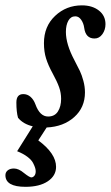

<svg xmlns="http://www.w3.org/2000/svg" viewBox="-81 -472 419 727"><path d="M15.6 235.4Q-60.5 235.4 -60.5 191.4Q-60.5 180.2 -51.8 173.1Q-43 166 -28.3 166Q-10.3 166 9.8 183.1Q30.8 199.7 37.6 199.7Q43.9 199.7 49.1 193.6Q54.2 187.5 54.2 176.8Q54.2 170.9 52.2 164.1Q50.3 157.2 44.4 145.5Q38.6 133.8 22.9 121.8Q7.3 109.9 -16.1 100.6L43 6.3Q7.3 -2 -12.7 -25.9Q-19 -47.9 -19 -84Q-19 -115.7 7.3 -115.7Q22.5 -115.7 34.4 -105.5Q46.4 -95.2 53.2 -76.7Q69.8 -30.8 101.1 -30.8Q126 -30.8 138.2 -49.8Q150.4 -68.8 150.4 -97.7Q150.4 -120.6 142.8 -141.8Q135.3 -163.1 118.2 -194.3Q101.6 -224.6 93.5 -250.5Q85.4 -276.4 85.4 -308.6Q85.4 -372.1 127.7 -411.9Q169.9 -451.7 229 -451.7Q268.6 -451.7 293.5 -432.1Q318.4 -412.6 318.4 -380.4Q318.4 -358.9 306.6 -342.5Q294.9 -326.2 276.9 -326.2Q243.2 -326.2 237.8 -366.7Q235.4 -384.3 226.3 -397.2Q217.3 -410.2 204.1 -410.2Q187 -410.2 177.7 -393.6Q168.5 -377 168.5 -351.1Q168.5 -304.7 200.7 -244.1Q214.4 -218.3 221.4 -203.4Q228.5 -188.5 234.6 -166.3Q240.7 -144 240.7 -122.1Q240.7 -64.9 200 -28.6Q159.2 7.8 95.7 10.7L64 59.6Q131.3 109.4 131.3 159.7Q131.3 193.4 100.1 214.4Q68.8 235.4 15.6 235.4Z"/></svg>

Font: Elstob 10pt SemiBold
Style: Italic
Weight: 600
Italic angle: -20°
Designer: Peter S. Baker
Version: Version 1.015